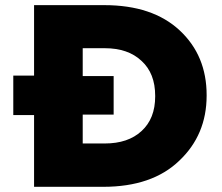

<svg xmlns="http://www.w3.org/2000/svg" viewBox="-20 -720 855 740"><path d="M111.3 0Q177.7 0 377.9 0Q566.4 0 670.9 -100.6Q776.4 -200.2 776.4 -351.6Q776.4 -352.5 776.4 -353.5Q776.4 -505.9 672.9 -602.5Q568.4 -700.2 381.8 -700.2Q292 -700.2 111.3 -700.2Q111.3 -631.8 111.3 -428.7Q90.8 -428.7 31.2 -428.7Q31.2 -423.8 31.2 -410.2Q31.2 -376 31.2 -276.4Q50.8 -276.4 111.3 -276.4Q111.3 -207 111.3 0ZM298.8 -167Q298.8 -194.3 298.8 -278.3Q329.1 -278.3 418 -278.3Q418 -315.4 418 -426.8Q388.7 -426.8 298.8 -426.8Q298.8 -454.1 298.8 -534.2Q320.3 -534.2 383.8 -534.2Q473.6 -534.2 525.4 -485.4Q578.1 -437.5 578.1 -350.6Q578.1 -350.6 578.1 -348.6Q578.1 -262.7 525.4 -214.8Q473.6 -167 383.8 -167Q355.5 -167 298.8 -167Z"/></svg>

Font: Big-Shock
Style: Black
Weight: 400